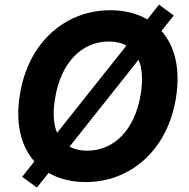

<svg xmlns="http://www.w3.org/2000/svg" viewBox="-20 -781 822 835"><path d="M140.6 34.8 191.4 -29.1C236.5 -2.8 291.2 10.7 353 10.7C541.5 10.7 705.6 -120 745 -353C766 -481.2 740.4 -581 682.2 -646.3L735.8 -713.8L671.5 -760.7L620.7 -696.7C575.6 -723 521.3 -736.5 459.9 -736.5C270.2 -736.5 105.1 -604.4 66.8 -371.4C45.5 -244 71.4 -144.5 129.6 -79.2L76.3 -12.1ZM219.5 -353C245 -510.7 337 -600.5 453.8 -600.5C483.3 -600.5 508.9 -594.5 529.8 -582.7L228.3 -203.5C212.7 -240.4 208.8 -290.1 219.5 -353ZM282.3 -143.1 582.7 -521.3C598.4 -484 602.3 -433.9 592 -371.4C566.1 -213.8 474.8 -125.7 358.7 -125.7C329.2 -125.7 303.6 -131.7 282.3 -143.1Z"/></svg>

Font: Magic Ui Pro
Style: Bold Italic
Weight: 700
Italic angle: -9.39999°
Designer: Stefan Endress, Andreas Faust
Version: Version 1.000;FEAKit 1.0